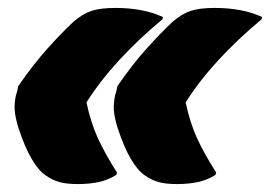

<svg xmlns="http://www.w3.org/2000/svg" viewBox="-20 -542 681 484"><path d="M275 -107 273 -101Q252 -88 228.5 -83Q205 -78 176 -78Q148 -78 130 -83Q112 -88 95 -100Q77 -112 59.5 -142Q42 -172 26 -221Q18 -248 17 -265Q16 -282 20 -301Q22 -307 23.5 -313Q25 -319 26 -325Q64 -380 100 -420Q136 -460 165 -487Q188 -507 210.5 -514.5Q233 -522 271 -522Q305 -522 335 -516.5Q365 -511 391 -499L389 -493Q330 -444 281.5 -391.5Q233 -339 198 -284Q209 -232 227 -193Q245 -154 275 -107ZM525 -107 523 -101Q502 -88 478.5 -83Q455 -78 426 -78Q398 -78 380 -83Q362 -88 345 -100Q327 -112 309.5 -142Q292 -172 276 -221Q268 -248 267 -265Q266 -282 270 -301Q272 -307 273.5 -313Q275 -319 276 -325Q314 -380 350 -420Q386 -460 415 -487Q438 -507 460.5 -514.5Q483 -522 521 -522Q555 -522 585 -516.5Q615 -511 641 -499L639 -493Q580 -444 531.5 -391.5Q483 -339 448 -284Q459 -232 477 -193Q495 -154 525 -107Z"/></svg>

Font: Recursive Sn Csl St XBk
Style: Italic
Weight: 1000
Italic angle: -15°
Version: Version 1.085;hotconv 1.1.0;makeotfexe 2.6.0; ttfautohint (v